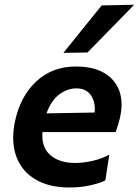

<svg xmlns="http://www.w3.org/2000/svg" viewBox="-20 -798 600 830"><path d="M279.5 12.5Q192 12.5 133 -22.5Q74 -57.5 50.5 -121.5Q37 -158 37 -202Q37 -235 44.5 -272Q67 -380.5 136.2 -445.5Q205.5 -510.5 308 -510.5Q384 -510.5 431.8 -481.8Q479.5 -453 497 -402Q505.5 -376 505.5 -346Q505.5 -317.5 497.5 -284.5Q489.5 -253.5 480 -227H163.5Q163 -219 163 -211.5Q163 -157.5 197.5 -127.5Q236.5 -93.5 306 -93.5Q339 -93.5 379.5 -102.5Q420 -111.5 452.5 -129.5L435.5 -18.5Q415.5 -7.5 373.2 2.5Q331 12.5 279.5 12.5ZM310 -416Q271.5 -416 236.2 -389.8Q201 -363.5 181 -308L389 -311.5Q390 -320 390 -328Q390 -360.5 373.5 -385.5Q353 -416 310 -416ZM254 -569.5Q295.5 -621 337 -672.5Q378 -723 419.5 -774.5L560 -777.5Q508 -724 457.5 -672.5Q407 -621 358 -571Z"/></svg>

Font: Heraclito SemiBold
Style: Italic
Weight: 600
Italic angle: -12°
Designer: Kostas Bartsokas (font) & Cristiano Sobral (main changes)
Foundry: Kostas Bartsokas (font) & Cristiano Sobral (main changes)
Version: Version 1.00;July 8, 2020;FontCreator 13.0.0.2655 64-bit